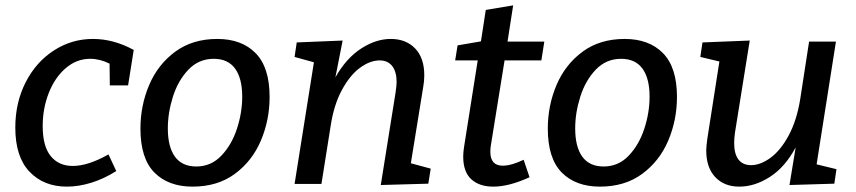

<svg xmlns="http://www.w3.org/2000/svg" viewBox="-20 -685 3188 715"><path d="M139 -216Q139 -140 169 -103.5Q199 -67 251 -67Q308 -67 384 -110L413 -48Q367 -19 320 -4.5Q273 10 229 10Q143 10 90 -45.5Q37 -101 37 -210Q37 -303 75.5 -378.5Q114 -454 180.5 -497Q247 -540 326 -540Q403 -540 478 -499L457 -367H389L388 -448Q352 -466 316 -466Q265 -466 224.5 -431Q184 -396 161.5 -338.5Q139 -281 139 -216Z M984 -324Q984 -238 951.5 -161.5Q919 -85 854.5 -37.5Q790 10 697 10Q607 10 555 -42.5Q503 -95 503 -206Q503 -292 535.5 -368.5Q568 -445 632.5 -492.5Q697 -540 789 -540Q880 -540 932 -487Q984 -434 984 -324ZM605 -207Q605 -138 631.5 -101.5Q658 -65 711 -65Q766 -65 804.5 -105.5Q843 -146 862.5 -206Q882 -266 882 -325Q882 -393 855.5 -429.5Q829 -466 776 -466Q720 -466 681.5 -425.5Q643 -385 624 -325Q605 -265 605 -207Z M1510 -77 1584 -57 1575 -1 1398 4 1453 -340Q1457 -368 1457 -379Q1457 -418 1440.5 -439Q1424 -460 1394 -460Q1358 -460 1320.5 -432.5Q1283 -405 1253 -349.5Q1223 -294 1211 -214L1177 0H1077L1149 -453L1077 -473L1085 -527L1256 -534L1229 -397Q1269 -468 1324.5 -504Q1380 -540 1435 -540Q1492 -540 1526 -504.5Q1560 -469 1560 -405Q1560 -382 1556 -361Z M1859 -460 1808 -144Q1806 -132 1806 -120Q1806 -68 1852 -68Q1884 -68 1930 -90L1952 -25Q1876 10 1817 10Q1765 10 1735 -17.5Q1705 -45 1705 -102Q1705 -118 1708 -137L1759 -460H1675L1684 -516L1771 -531L1789 -648L1891 -665L1870 -530H2007L1996 -460Z M2501 -324Q2501 -238 2468.5 -161.5Q2436 -85 2371.5 -37.5Q2307 10 2214 10Q2124 10 2072 -42.5Q2020 -95 2020 -206Q2020 -292 2052.5 -368.5Q2085 -445 2149.5 -492.5Q2214 -540 2306 -540Q2397 -540 2449 -487Q2501 -434 2501 -324ZM2122 -207Q2122 -138 2148.5 -101.5Q2175 -65 2228 -65Q2283 -65 2321.5 -105.5Q2360 -146 2379.5 -206Q2399 -266 2399 -325Q2399 -393 2372.5 -429.5Q2346 -466 2293 -466Q2237 -466 2198.5 -425.5Q2160 -385 2141 -325Q2122 -265 2122 -207Z M3021 -73 3095 -55 3087 -1 2920 4 2943 -136Q2904 -63 2847.5 -26.5Q2791 10 2733 10Q2677 10 2643.5 -25.5Q2610 -61 2610 -125Q2610 -138 2614 -168L2659 -456L2588 -473L2596 -527L2772 -534L2717 -191Q2714 -170 2714 -152Q2714 -112 2730 -91Q2746 -70 2777 -70Q2812 -70 2849.5 -97.5Q2887 -125 2917 -180.5Q2947 -236 2960 -316L2993 -530H3093Z"/></svg>

Font: Bitter Pro Medium
Style: Italic
Weight: 500
Italic angle: -9°
Designer: Sol Matas, and Bitter project Authors
Foundry: Sol Matas
Version: Version 1.010